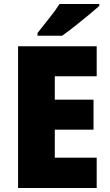

<svg xmlns="http://www.w3.org/2000/svg" viewBox="-20 -947 552 967"><path d="M467 0H71V-714H467V-563H256V-445H451V-294H256V-153H467ZM480 -917Q460 -899 426 -871Q392 -843 356 -814.5Q320 -786 293 -767H169V-781Q194 -813 226.5 -853.5Q259 -894 280 -927H480Z"/></svg>

Font: Noto Sans Bengali SemiCondensed Black
Style: Regular
Weight: 900
Width: 4
Designer: Joana Ranito - Universal Thirst; Jelle Bosma - Monotype Design Team
Foundry: Universal Thirst ehf.
Version: Version 3.000; ttfautohint (v1.8.4.7-5d5b)